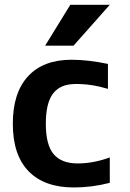

<svg xmlns="http://www.w3.org/2000/svg" viewBox="-20 -783 548 812"><path d="M282.2 -530.3Q352.5 -530.3 436.5 -512.7V-407.2Q365.2 -428.7 298.8 -427.7Q235.4 -427.7 204.6 -387.7Q173.8 -347.7 173.8 -259.8Q173.8 -169.9 207 -130.9Q240.2 -91.8 308.6 -91.8Q375 -91.8 444.3 -117.2V-9.8Q369.1 9.8 292 9.8Q168 9.8 101.1 -58.6Q34.2 -127 34.2 -259.8Q34.2 -390.6 98.6 -460.4Q163.1 -530.3 282.2 -530.3ZM277.3 -762.7H444.3L291 -589.8H170.9Z"/></svg>

Font: Mgen+ 1c bold
Style: Bold
Weight: 700
Designer: [Source Han Sans]
Ryoko NISHIZUKA  (kana & ideographs); Paul D. Hunt (Latin, Greek & Cyrillic); Wenlong ZHANG  (bopomofo
Version: Version 1.059.20150602